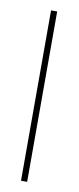

<svg xmlns="http://www.w3.org/2000/svg" viewBox="-66 -528 228 555"><g transform="rotate(10 48.0 -250.0)"><path d="M38 0H56V-500H38Z"/></g></svg>

Font: Advent Pro Thin
Style: Regular
Weight: 250
Version: Version 3.000